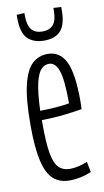

<svg xmlns="http://www.w3.org/2000/svg" viewBox="-86 -776 448 828"><g transform="rotate(-10 138.0 -362.5)"><path d="M150 10Q106 10 78.5 -15.5Q51 -41 38 -99Q25 -157 25 -254Q25 -368 40.5 -431Q56 -494 84 -519Q112 -544 151 -544Q204 -544 229.5 -492.5Q255 -441 255 -320Q255 -314 254.5 -301.5Q254 -289 254 -284Q226 -279 179.5 -273.5Q133 -268 77 -267V-248Q77 -167 85 -121.5Q93 -76 111.5 -57.5Q130 -39 161 -39Q194 -39 237 -56L246 -10Q199 10 150 10ZM77 -308Q114 -308 152.5 -311.5Q191 -315 205 -318Q205 -422 191 -461.5Q177 -501 149 -501Q130 -501 115 -486Q100 -471 90 -429.5Q80 -388 77 -308ZM147 -603Q102 -603 75.5 -628Q49 -653 49 -719Q49 -722 49 -725.5Q49 -729 49 -733L83 -735V-724Q83 -681 99 -662Q115 -643 147 -643Q178 -643 194 -662Q210 -681 210 -724V-735L244 -733Q244 -729 244 -725.5Q244 -722 244 -719Q244 -656 219.5 -629.5Q195 -603 147 -603Z"/></g></svg>

Font: Georama Extra Condensed Light
Style: Regular
Weight: 300
Width: 2
Designer: Jean-Baptiste Levee
Foundry: Production Type
Version: Version 1.000